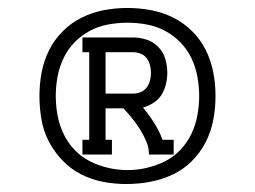

<svg xmlns="http://www.w3.org/2000/svg" viewBox="-20 -916 640 482"><path d="M187 -528V-565H204V-785H187V-822H313Q331 -822 348 -816.5Q365 -811 377.5 -798Q390 -785 395 -768Q400 -751 400 -733Q400 -719 396.5 -704.5Q393 -690 385.5 -678Q378 -666 365.5 -658Q353 -650 339 -646Q354 -628 367 -607.5Q380 -587 388 -565H416V-528H354Q354 -545 347.5 -560.5Q341 -576 332 -590.5Q323 -605 312.5 -618Q302 -631 290 -644H245V-565H261V-528ZM313 -681Q323 -681 332.5 -684.5Q342 -688 348 -696Q354 -704 356.5 -713.5Q359 -723 359 -733Q359 -743 356.5 -752.5Q354 -762 348 -770Q342 -778 332.5 -781.5Q323 -785 313 -785H245V-681ZM297 -454Q268 -454 239 -459.5Q210 -465 183.5 -478.5Q157 -492 136.5 -513.5Q116 -535 102.5 -561Q89 -587 84 -616.5Q79 -646 79 -675Q79 -705 84.5 -734Q90 -763 103 -789.5Q116 -816 137.5 -837.5Q159 -859 185.5 -872Q212 -885 241 -890.5Q270 -896 300 -896Q330 -896 359 -890.5Q388 -885 414.5 -872Q441 -859 462.5 -837.5Q484 -816 497 -789.5Q510 -763 515.5 -734Q521 -705 521 -675Q521 -645 515.5 -615.5Q510 -586 496.5 -559.5Q483 -533 461.5 -511.5Q440 -490 413 -477.5Q386 -465 356.5 -459.5Q327 -454 297 -454ZM300 -489Q324 -489 348 -494.5Q372 -500 394 -511Q416 -522 433 -540Q450 -558 460.5 -580Q471 -602 475.5 -626.5Q480 -651 480 -675Q480 -699 475.5 -723.5Q471 -748 460.5 -770Q450 -792 433 -809.5Q416 -827 394.5 -838.5Q373 -850 348.5 -854.5Q324 -859 300 -859Q276 -859 251.5 -854.5Q227 -850 205.5 -838.5Q184 -827 167 -809.5Q150 -792 139.5 -770Q129 -748 124.5 -723.5Q120 -699 120 -675Q120 -651 124.5 -626.5Q129 -602 139.5 -580Q150 -558 167 -540Q184 -522 206 -511Q228 -500 252 -494.5Q276 -489 300 -489Z"/></svg>

Font: Iosevka Curly Slab LtEx
Style: Regular
Weight: 300
Width: 7
Monospace: yes
Designer: Belleve Invis
Foundry: Belleve Invis
Version: Version 11.1.0; ttfautohint (v1.8.3)